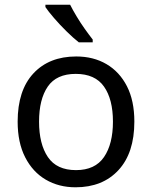

<svg xmlns="http://www.w3.org/2000/svg" viewBox="-20 -786 645 816"><path d="M551 -269Q551 -136 483.5 -63Q416 10 301 10Q230 10 174.5 -22.5Q119 -55 87 -117.5Q55 -180 55 -269Q55 -402 122 -474Q189 -546 304 -546Q377 -546 432.5 -513.5Q488 -481 519.5 -419.5Q551 -358 551 -269ZM146 -269Q146 -174 183.5 -118.5Q221 -63 303 -63Q384 -63 422 -118.5Q460 -174 460 -269Q460 -364 422 -418Q384 -472 302 -472Q220 -472 183 -418Q146 -364 146 -269ZM278 -766Q289 -744 305.5 -716.5Q322 -689 340.5 -663Q359 -637 374 -618V-606H315Q292 -624 263 -652.5Q234 -681 209.5 -709.5Q185 -738 173 -756V-766Z"/></svg>

Font: Noto Sans Mayan Numerals
Style: Regular
Weight: 400
Designer: Monotype Design Team
Foundry: Monotype Imaging Inc.
Version: Version 2.001; ttfautohint (v1.8.4.7-5d5b)